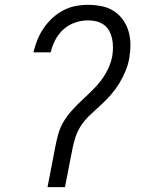

<svg xmlns="http://www.w3.org/2000/svg" viewBox="-20 -772 590 792"><path d="M176 0 209 -171Q214 -197 221.5 -223Q229 -249 244 -273Q259 -297 278 -318Q297 -339 318 -358.5Q339 -378 359.5 -398Q380 -418 397 -440.5Q414 -463 426 -488.5Q438 -514 443 -540Q446 -558 446 -576.5Q446 -595 442.5 -612Q439 -629 431 -644Q423 -659 409.5 -669Q396 -679 379 -683.5Q362 -688 343 -688Q317 -688 290 -679Q263 -670 242 -651Q221 -632 208 -607Q195 -582 189 -556H118Q124 -582 134 -607Q144 -632 159.5 -655Q175 -678 195.5 -697Q216 -716 240.5 -729Q265 -742 291 -747Q317 -752 343 -752Q372 -752 399.5 -746.5Q427 -741 449.5 -726.5Q472 -712 487.5 -690Q503 -668 510.5 -642Q518 -616 518 -587.5Q518 -559 513 -530Q508 -504 497.5 -478.5Q487 -453 472.5 -429Q458 -405 439 -383Q420 -361 399 -341.5Q378 -322 356.5 -302.5Q335 -283 318.5 -260Q302 -237 293 -211Q284 -185 279 -159L248 0Z"/></svg>

Font: Lode Term
Style: Italic
Weight: 400
Italic angle: -11°
Monospace: yes
Designer: Belleve Invis
Foundry: Belleve Invis
Version: Version 29.2.0